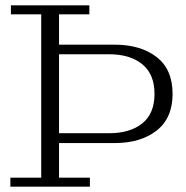

<svg xmlns="http://www.w3.org/2000/svg" viewBox="-20 -702 698 722"><path d="M19 0V-34H135V-648H21V-682H316V-648H202V-34H318V0ZM202 -164V-201H390Q469 -201 515 -238Q561 -275 561 -349Q561 -423 515 -460.5Q469 -498 390 -498H202V-534H411Q509 -534 569 -487.5Q629 -441 629 -349Q629 -258 569 -211Q509 -164 411 -164Z"/></svg>

Font: Montagu Slab 144pt Light
Style: Regular
Weight: 300
Designer: Florian Karsten
Foundry: Florian Karsten
Version: Version 1.000